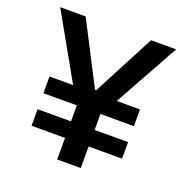

<svg xmlns="http://www.w3.org/2000/svg" viewBox="-130 -850 945 971"><g transform="rotate(20 343.0 -364.5)"><path d="M280 0V-116H100V-205H280V-291H100V-381H227L31 -729H168L339 -397H346L520 -729H655L462 -381H587V-291H407V-205H587V-116H407V0Z"/></g></svg>

Font: Mona Sans SemiBold
Style: Regular
Weight: 600
Designer: Deni Anggara
Foundry: GitHub
Version: Version 2.000;Glyphs 3.2.3 (3260)